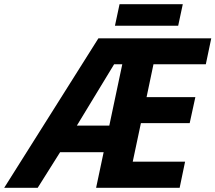

<svg xmlns="http://www.w3.org/2000/svg" viewBox="-80 -897 1029 917"><path d="M100 0 207 -170H415L379 0H778L804 -125H554L593 -309H826L853 -433H620L653 -590H903L929 -714H390L-60 0ZM469 -774H771L793 -877H491ZM287 -297 465 -590H504L442 -297Z"/></svg>

Font: BC Sans
Style: Bold Italic
Weight: 700
Italic angle: -12°
Designer: Monotype Design Team
Province of B.C.
Foundry: Monotype Imaging Inc.
Version: Version 2.000;GOOG;noto-source:20170915:90ef993387c0